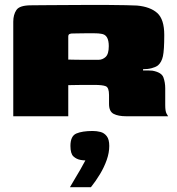

<svg xmlns="http://www.w3.org/2000/svg" viewBox="-20 -482 735 796"><path d="M338 -130Q338 -130 324.5 -130Q311 -130 293.5 -129.5Q276 -129 263 -129V0H35V-392Q35 -421 48 -440.5Q61 -460 109 -460Q124 -460 158.5 -460.5Q193 -461 238 -461Q283 -461 332 -461.5Q381 -462 425.5 -461.5Q470 -461 502.5 -460.5Q535 -460 548 -459Q603 -454 632 -428Q661 -402 661 -337Q661 -274 655.5 -249Q650 -224 635 -211Q626 -204 609.5 -199.5Q593 -195 573 -195V-190Q582 -190 593 -190Q604 -190 612 -189Q650 -182 657.5 -161Q665 -140 665 -116V-46Q665 -21 670.5 -11Q676 -1 677 0H504Q470 0 451 -10Q432 -20 432 -51V-88Q432 -119 418.5 -124.5Q405 -130 371 -130ZM263 -235Q270 -235 287.5 -234.5Q305 -234 325.5 -234Q346 -234 363.5 -234Q381 -234 388 -234Q405 -234 418 -246Q431 -258 431 -291Q431 -314 423.5 -327Q416 -340 399 -342Q389 -344 371 -344Q353 -344 333.5 -344Q314 -344 298 -343.5Q282 -343 275 -343Q274 -343 268.5 -341Q263 -339 263 -330ZM270 294Q284 270 293.5 254Q303 238 312.5 222Q322 206 334 183Q330 183 324.5 182.5Q319 182 314 181Q297 178 284.5 166.5Q272 155 272 123Q272 82 296.5 71.5Q321 61 364 61Q381 61 396.5 65Q412 69 422.5 82.5Q433 96 433 123Q433 151 422.5 181Q412 211 394.5 240Q377 269 357 294Z"/></svg>

Font: Genos Thin Black
Style: Regular
Weight: 900
Version: Version 1.010